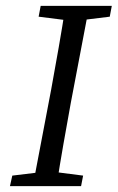

<svg xmlns="http://www.w3.org/2000/svg" viewBox="-20 -636 402 656"><path d="M14 0 22 -36 138 -50H155L264 -36L257 0ZM92 0 155 -331Q168 -402 180.5 -473.5Q193 -545 204 -616H285L222 -285Q209 -214 196.5 -142.5Q184 -71 173 0ZM112 -579 119 -616H362L355 -579L241 -565H223Z"/></svg>

Font: Lisu Bosa ExtraLight
Style: Italic
Weight: 200
Italic angle: -19°
Designer: David Morse, Annie Olsen, Victor Gaultney, Frank Grießhammer (Latin)
Foundry: SIL International
Version: Version 2.000